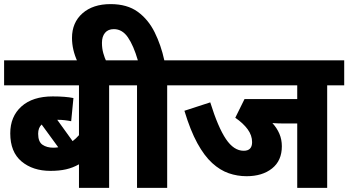

<svg xmlns="http://www.w3.org/2000/svg" viewBox="-20 -916 1698 936"><path d="M594 -500H512V0H365V-115Q335 -98 302 -90.5Q269 -83 226 -83Q140 -83 85 -129Q30 -175 30 -266Q30 -348 84.5 -397Q139 -446 237 -446Q268 -446 293.5 -444Q319 -442 338 -438L327 -325Q313 -328 296 -330Q279 -332 259 -332L334 -228Q350 -240 365 -257V-500H0V-622H594ZM166 -264Q166 -225 187 -210.5Q208 -196 240 -196Q252 -196 264 -198L183 -309Q166 -293 166 -264Z M358 -615Q331 -673 331 -731Q331 -806 382 -851Q433 -896 519 -896Q600 -896 651.5 -858.5Q703 -821 734 -758.5Q765 -696 781 -622H877V-500H795V0H648V-500H580V-622H652Q631 -694 603.5 -734Q576 -774 535 -774Q507 -774 492 -756Q477 -738 477 -707Q477 -680 483.5 -657Q490 -634 499 -615Z M1575 -500V0H1429V-314H1367Q1351 -314 1336 -314.5Q1321 -315 1308 -316Q1330 -292 1342 -264Q1354 -236 1354 -203Q1354 -133 1306.5 -95Q1259 -57 1182 -57Q1137 -57 1095 -71.5Q1053 -86 1014.5 -121Q976 -156 942 -218Q908 -280 879 -376L1005 -417Q1043 -295 1081.5 -238Q1120 -181 1168 -181Q1209 -181 1209 -223Q1209 -256 1187.5 -285.5Q1166 -315 1127 -342L1172 -433H1429V-500H863V-622H1658V-500Z"/></svg>

Font: Noto Sans SemiCondensed ExtraBold
Style: Regular
Weight: 800
Width: 4
Designer: Monotype Design Team
Foundry: Monotype Imaging Inc.
Version: Version 2.013; ttfautohint (v1.8.4.7-5d5b)